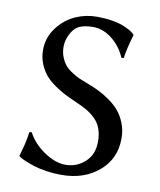

<svg xmlns="http://www.w3.org/2000/svg" viewBox="-77 -720 661 792"><g transform="rotate(10 253.0 -324.0)"><path d="M242.2 -34.2Q289.6 -34.2 324.2 -65.7Q358.9 -97.2 358.9 -150.9Q358.9 -181.6 350.3 -205.1Q341.8 -228.5 324.5 -245.4Q307.1 -262.2 288.3 -273.2Q269.5 -284.2 242.2 -295.9Q211.9 -309.1 191.9 -319.3Q170.4 -330.1 146 -347.4Q121.6 -364.7 106.2 -383.3Q90.8 -401.9 80.3 -428.2Q69.8 -454.6 69.8 -484.9Q69.8 -537.1 101.6 -579.1Q133.3 -621.1 180.2 -641.1Q220.7 -658.2 266.1 -658.2Q298.8 -658.2 327.4 -653.6Q356 -648.9 373 -642.3Q390.1 -635.7 402.6 -628.9Q415 -622.1 419.9 -617.2L424.8 -612.8L426.8 -609.9Q407.7 -544.9 403.8 -509.8L394 -508.8Q373.5 -555.7 336.2 -584.7Q298.8 -613.8 257.8 -613.8Q219.7 -613.8 196.8 -602.1Q177.2 -591.3 164.1 -565.4Q150.9 -539.6 150.9 -512.2Q150.9 -488.3 159.2 -468.3Q167.5 -448.2 178.7 -435.5Q189.9 -422.9 208.5 -411.1Q227.1 -399.4 240.2 -393.8Q253.4 -388.2 272.9 -380.9Q300.3 -370.6 323 -359.6Q345.7 -348.6 370.8 -330.8Q396 -313 412.8 -292.7Q429.7 -272.5 440.9 -243.7Q452.1 -214.8 452.1 -181.2Q452.1 -95.7 390.1 -43Q328.1 9.8 233.9 9.8Q201.2 9.8 170.4 5.1Q139.6 0.5 118.9 -6.1Q98.1 -12.7 82.3 -19.3Q66.4 -25.9 59.1 -30.3L51.8 -35.2L49.8 -38.1Q51.3 -43 56.2 -60.5L63.5 -87.9Q65.9 -97.7 68.8 -113Q71.8 -128.4 73.2 -141.1L83 -142.1Q106 -97.7 153.1 -65.9Q200.2 -34.2 242.2 -34.2Z"/></g></svg>

Font: Linux Biolinum G
Style: Regular
Weight: 400
Designer: Philipp H. Poll
Foundry: Philipp H. Poll
Version: Version 1.1.0 ; ttfautohint (v1.6)